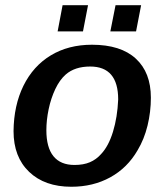

<svg xmlns="http://www.w3.org/2000/svg" viewBox="-20 -710 633 740"><path d="M561.5 -333.5Q561.5 -278.8 548.6 -225.8Q535.6 -172.9 510.3 -130.9Q471.2 -63 405 -26.6Q338.9 9.8 254.9 9.8Q152.3 9.8 92.3 -47.6Q32.2 -105 32.2 -204.6Q33.2 -303.7 70.3 -379.4Q107.9 -455.6 175.8 -496.6Q243.7 -537.6 334.5 -537.6Q445.3 -537.6 503.4 -484.1Q561.5 -430.7 561.5 -333.5ZM435.5 -326.7Q435.5 -453.6 327.6 -453.6Q268.6 -453.6 233.4 -422.9Q210 -402.3 193.1 -366.7Q176.3 -331.1 167.5 -289.1Q158.7 -247.1 158.7 -208Q158.7 -141.6 186 -107.9Q213.4 -74.2 267.1 -74.2Q301.8 -74.2 326.4 -84.7Q351.1 -95.2 369.6 -116.2Q398.4 -146.5 415.5 -202.4Q432.6 -258.3 435.5 -326.7ZM523.9 -689.9 504.4 -588.9H405.3L425.3 -689.9ZM319.3 -689.9 299.8 -588.9H202.1L221.2 -689.9Z"/></svg>

Font: Arimo SemiBold
Style: Italic
Weight: 600
Italic angle: -12°
Version: Version 1.33